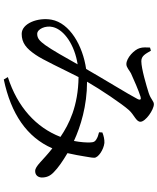

<svg xmlns="http://www.w3.org/2000/svg" viewBox="73 -862 853 1040"><g transform="rotate(90 500.0 -342.5)"><path d="M398 42 411 64C597 25 724 -61 784 -199C851 -147 879 -106 907 -106C931 -106 941 -123 942 -141C942 -168 934 -187 913 -207C890 -230 854 -255 810 -281C818 -316 824 -350 827 -369C830 -392 835 -409 835 -426C835 -448 791 -477 755 -481C736 -482 715 -477 698 -470L697 -452C714 -448 725 -444 736 -437C749 -429 751 -422 752 -405C753 -384 751 -352 744 -316C666 -352 554 -387 423 -387C465 -460 543 -576 577 -614C602 -642 640 -653 640 -676C640 -704 575 -749 545 -749C528 -749 520 -733 484 -721C446 -709 352 -681 312 -681C282 -681 272 -705 255 -733L238 -728C237 -711 236 -688 241 -673C249 -643 294 -600 328 -600C346 -600 362 -617 378 -625C413 -641 470 -666 505 -677C519 -681 525 -676 516 -659C494 -616 403 -468 354 -382C229 -364 105 -294 87 -194C74 -121 107 -33 164 -33C213 -33 243 -58 277 -108C304 -146 355 -257 398 -341C556 -339 654 -289 722 -243C671 -111 560 -10 398 42ZM329 -336C294 -273 249 -194 225 -161C203 -131 189 -117 164 -117C138 -117 117 -162 127 -202C142 -264 225 -320 329 -336Z"/></g></svg>

Font: Source Han Serif SC Medium
Style: Regular
Weight: 500
Designer: Ryoko NISHIZUKA 西塚涼子 (kana & ideographs); Frank Grießhammer (Latin, Greek & Cyrillic); Wenlong ZHANG 张文龙 (bopomofo); San
Foundry: Adobe
Version: Version 2.003;hotconv 1.1.1;makeotfexe 2.6.0